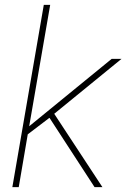

<svg xmlns="http://www.w3.org/2000/svg" viewBox="-20 -770 520 790"><path d="M183.6 -285.2 182.1 -284.2 94.2 -217.3 57.1 0H30.8L160.2 -750H186.5L100.1 -250.5L439.5 -527.8H480L203.1 -301.8L401.4 0H369.1Z"/></svg>

Font: TypoPRO Roboto
Style: Italic
Weight: 250
Italic angle: -12°
Designer: Google
Version: Version 2.136; 2016